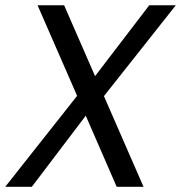

<svg xmlns="http://www.w3.org/2000/svg" viewBox="-26 -717 695 737"><path d="M421.9 0 303.2 -272.9 96.2 0H-5.9L270 -349.1L118.2 -696.8H220.2L338.9 -424.8L546.9 -696.8H648.9L373 -348.1L524.9 0Z"/></svg>

Font: SVN-Poppins
Style: Italic
Weight: 400
Italic angle: -10°
Designer: Ninad Kale (Devanagari), Jonny Pinhorn (Latin)
Foundry: Indian Type Foundry
Version: Version 3.002 2017